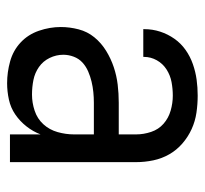

<svg xmlns="http://www.w3.org/2000/svg" viewBox="-38 -530 576 540"><g transform="rotate(90 250.0 -260.0)"><path d="M214 8Q183 8 152.5 -0.5Q122 -9 99.5 -30Q77 -51 66.5 -81.5Q56 -112 56 -143Q56 -168 62.5 -193Q69 -218 85 -237.5Q101 -257 123 -270.5Q145 -284 169 -292Q193 -300 218 -303Q243 -306 269 -306H358V-355Q358 -376 351 -397Q344 -418 328 -432Q312 -446 291 -452Q270 -458 249 -458Q230 -458 211 -454.5Q192 -451 175.5 -440.5Q159 -430 149.5 -413Q140 -396 140 -377V-375H62V-378Q62 -401 69 -422.5Q76 -444 89 -462.5Q102 -481 120.5 -494Q139 -507 160.5 -514.5Q182 -522 204 -525Q226 -528 249 -528Q273 -528 297 -524.5Q321 -521 343 -511Q365 -501 383.5 -485Q402 -469 414 -448Q426 -427 431 -403Q436 -379 436 -355V0H358V-86Q350 -65 335.5 -46.5Q321 -28 302 -15Q283 -2 260 3Q237 8 214 8ZM246 -62Q269 -62 291.5 -69.5Q314 -77 329.5 -94Q345 -111 351.5 -134Q358 -157 358 -180V-236H269Q254 -236 239 -234.5Q224 -233 209.5 -229.5Q195 -226 181 -220Q167 -214 156 -204Q145 -194 139.5 -179.5Q134 -165 134 -150Q134 -130 143 -111.5Q152 -93 168.5 -81.5Q185 -70 205 -66Q225 -62 246 -62Z"/></g></svg>

Font: Iosevka Term Curly
Style: Regular
Weight: 400
Designer: Belleve Invis
Foundry: Belleve Invis
Version: Version 32.3.0